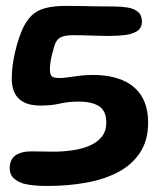

<svg xmlns="http://www.w3.org/2000/svg" viewBox="-20 -623 551 652"><path d="M139.5 8.5Q115 8.5 95 6.5Q75 4.5 59.5 0.5Q38 -6.5 25.5 -18.8Q13 -31 13 -52Q13 -81 32.2 -95Q51.5 -109 86.5 -109Q99.5 -109 120.8 -108.5Q142 -108 161.5 -108Q196.5 -108 228.8 -113Q261 -118 286.2 -129.2Q311.5 -140.5 326.2 -159.5Q341 -178.5 341 -207Q341 -246 316.8 -262Q292.5 -278 247 -278Q211.5 -278 183 -271.2Q154.5 -264.5 117.5 -264.5Q69 -264.5 44.5 -287.2Q20 -310 20 -356Q20 -383 24.5 -412.2Q29 -441.5 37 -469.2Q45 -497 54 -519Q68 -551 86.2 -569.2Q104.5 -587.5 132.8 -595.2Q161 -603 204 -603Q233 -603 256.2 -602.5Q279.5 -602 305.2 -601.5Q331 -601 367 -601Q391.5 -601 413.2 -597.5Q435 -594 448.5 -582.8Q462 -571.5 462 -549.5Q462 -528.5 446.5 -518Q431 -507.5 406 -504.2Q381 -501 352 -501Q325 -501 291 -502.2Q257 -503.5 227.5 -503.5Q199.5 -503.5 185.2 -495.8Q171 -488 165 -468Q162 -458 158.2 -444.2Q154.5 -430.5 152 -415.8Q149.5 -401 149.5 -387Q149.5 -374 153 -367.8Q156.5 -361.5 164 -359.8Q171.5 -358 182.5 -358Q195 -358 212.8 -360.8Q230.5 -363.5 251.8 -366Q273 -368.5 294.5 -368.5Q353.5 -368.5 395.8 -350.8Q438 -333 460.5 -297Q483 -261 483 -206.5Q483 -147 456.2 -105.8Q429.5 -64.5 382.5 -39.2Q335.5 -14 273.2 -2.8Q211 8.5 139.5 8.5Z"/></svg>

Font: Gluten Thin Medium
Style: Regular
Weight: 500
Version: Version 1.300